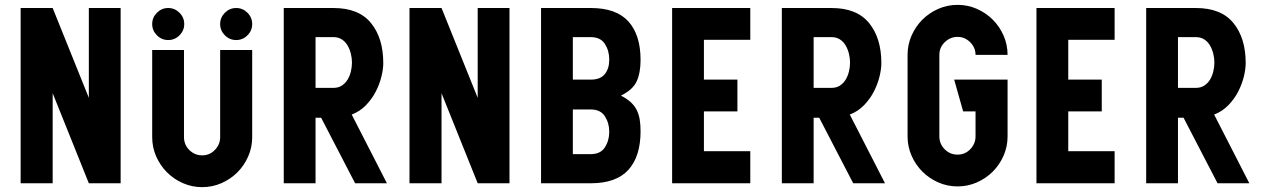

<svg xmlns="http://www.w3.org/2000/svg" viewBox="-20 -755 5195 791"><path d="M65 -722H197L346 -352V-722H477V0H346L197 -371V0H65Z M1019 -549V-190Q1019 -148 1002.5 -110.5Q986 -73 958 -45Q930 -17 892.5 -0.5Q855 16 813 16Q771 16 733.5 -0.5Q696 -17 668 -45Q640 -73 623.5 -110.5Q607 -148 607 -190V-549H738V-190Q738 -159 760 -137Q782 -115 813 -115Q844 -115 865.5 -137.5Q887 -160 887 -190V-549ZM887 -656Q887 -683 906.5 -702.5Q926 -722 953 -722Q980 -722 999.5 -702.5Q1019 -683 1019 -656Q1019 -629 999.5 -609.5Q980 -590 953 -590Q926 -590 906.5 -609.5Q887 -629 887 -656ZM607 -656Q607 -683 626.5 -702.5Q646 -722 673 -722Q700 -722 719.5 -702.5Q739 -683 739 -656Q739 -629 719.5 -609.5Q700 -590 673 -590Q646 -590 626.5 -609.5Q607 -629 607 -656Z M1303 -270H1280V0H1149V-722H1354Q1458 -722 1508.5 -660Q1559 -598 1559 -495Q1559 -471 1551.5 -440Q1544 -409 1528.5 -378.5Q1513 -348 1488 -322Q1463 -296 1429 -283L1574 0H1443ZM1280 -393H1354Q1374 -393 1388.5 -402.5Q1403 -412 1412 -427Q1421 -442 1425.5 -460.5Q1430 -479 1430 -497Q1430 -515 1425.5 -533.5Q1421 -552 1412 -567.5Q1403 -583 1388.5 -592.5Q1374 -602 1354 -602H1280Z M1667 -722H1799L1948 -352V-722H2079V0H1948L1799 -371V0H1667Z M2209 -722H2414Q2519 -722 2569 -666.5Q2619 -611 2619 -508Q2619 -455 2603 -420Q2587 -385 2538 -361Q2562 -349 2578 -334.5Q2594 -320 2603 -302Q2612 -284 2615.5 -262.5Q2619 -241 2619 -214Q2619 -111 2569 -55.5Q2519 0 2414 0H2209ZM2414 -120Q2454 -120 2472 -148Q2490 -176 2490 -212Q2490 -248 2472 -276Q2454 -304 2414 -304H2340V-120ZM2414 -427Q2453 -427 2471.5 -449.5Q2490 -472 2490 -510Q2490 -546 2472 -574Q2454 -602 2414 -602H2340V-427Z M2749 0V-722H3071V-591H2880V-427H3018V-296H2880V-132H3071V0Z M3355 -270H3332V0H3201V-722H3406Q3510 -722 3560.5 -660Q3611 -598 3611 -495Q3611 -471 3603.5 -440Q3596 -409 3580.5 -378.5Q3565 -348 3540 -322Q3515 -296 3481 -283L3626 0H3495ZM3332 -393H3406Q3426 -393 3440.5 -402.5Q3455 -412 3464 -427Q3473 -442 3477.5 -460.5Q3482 -479 3482 -497Q3482 -515 3477.5 -533.5Q3473 -552 3464 -567.5Q3455 -583 3440.5 -592.5Q3426 -602 3406 -602H3332Z M3925 -735Q3967 -735 4004.5 -718.5Q4042 -702 4070 -674Q4098 -646 4114.5 -608.5Q4131 -571 4131 -529H3999Q3999 -559 3977 -581Q3955 -603 3925 -603Q3895 -603 3872.5 -581.5Q3850 -560 3850 -529V-193Q3850 -162 3872 -140Q3894 -118 3925 -118Q3956 -118 3977.5 -140.5Q3999 -163 3999 -193V-296H3948L3911 -427H4131V-193Q4131 -151 4114.5 -113.5Q4098 -76 4070 -48Q4042 -20 4004.5 -3.5Q3967 13 3925 13Q3883 13 3845.5 -3.5Q3808 -20 3780 -48Q3752 -76 3735.5 -113.5Q3719 -151 3719 -193V-529Q3719 -571 3735.5 -608.5Q3752 -646 3780 -674Q3808 -702 3845.5 -718.5Q3883 -735 3925 -735Z M4250 0V-722H4572V-591H4381V-427H4519V-296H4381V-132H4572V0Z M4856 -270H4833V0H4702V-722H4907Q5011 -722 5061.5 -660Q5112 -598 5112 -495Q5112 -471 5104.5 -440Q5097 -409 5081.5 -378.5Q5066 -348 5041 -322Q5016 -296 4982 -283L5127 0H4996ZM4833 -393H4907Q4927 -393 4941.5 -402.5Q4956 -412 4965 -427Q4974 -442 4978.5 -460.5Q4983 -479 4983 -497Q4983 -515 4978.5 -533.5Q4974 -552 4965 -567.5Q4956 -583 4941.5 -592.5Q4927 -602 4907 -602H4833Z"/></svg>

Font: PostBus
Style: Regular
Weight: 400
Designer: Peter Wiegel
Version: Version 1.001